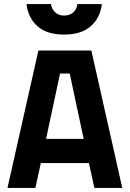

<svg xmlns="http://www.w3.org/2000/svg" viewBox="-20 -930 642 950"><path d="M17 0 170 -680H432L585 0H447L420 -123H182L155 0ZM277 -566 208 -243H394L325 -566ZM111 -910H232Q236 -885 253 -869Q270 -853 297 -853Q325 -853 342.5 -869Q360 -885 363 -910H484Q476 -842 429.5 -800.5Q383 -759 297 -759Q211 -759 165 -800.5Q119 -842 111 -910Z"/></svg>

Font: TitilliumText
Style: ExtraBold
Weight: 800
Designer: Accademia di Belle Arti di Urbino and others
Foundry: Accademia di Belle Arti di Urbino and others.
Version: Version 60.001